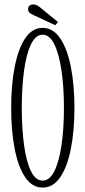

<svg xmlns="http://www.w3.org/2000/svg" viewBox="-20 -837 386 868"><path d="M172.5 11Q125.5 11 94 -35.5Q62.5 -82 46.5 -163.5Q30.5 -245 30.5 -349Q30.5 -453.5 46.5 -535.2Q62.5 -617 94 -664Q125.5 -711 172.5 -711Q220 -711 252 -664Q284 -617 300.2 -535.2Q316.5 -453.5 316.5 -349Q316.5 -245 300.2 -163.5Q284 -82 252 -35.5Q220 11 172.5 11ZM172.5 -20.5Q204.5 -20.5 225.8 -63.2Q247 -106 258 -180.5Q269 -255 269 -349Q269 -443 258 -518Q247 -593 225.8 -636.5Q204.5 -680 172.5 -680Q141 -680 120 -636.5Q99 -593 88.8 -518Q78.5 -443 78.5 -349Q78.5 -255 88.8 -180.5Q99 -106 120 -63.2Q141 -20.5 172.5 -20.5ZM230 -723 132 -768.5Q120 -774 113.5 -779.5Q107 -785 107 -796.5Q107 -806.5 113.8 -811.8Q120.5 -817 130.5 -817Q139.5 -817 146 -813.5Q152.5 -810 159.5 -805L242 -737.5Z"/></svg>

Font: Imbue 10pt ExtraLight
Style: Regular
Weight: 200
Designer: Tyler Finck
Foundry: Etcetera Type Company
Version: Version 1.102; ttfautohint (v1.8.3)